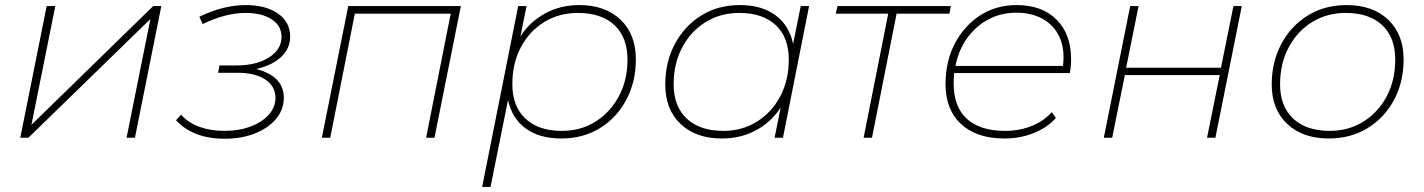

<svg xmlns="http://www.w3.org/2000/svg" viewBox="-20 -543 5613 757"><path d="M60 0 164 -519H198L104 -51L584 -519H616L512 0H479L573 -468L92 0Z M866 4Q741 4 674 -69L694 -91Q722 -59 766 -43Q810 -27 865 -27Q922 -27 967.5 -44Q1013 -61 1039.5 -90.5Q1066 -120 1066 -157Q1066 -203 1026 -229.5Q986 -256 916 -256H840L845 -285H912Q991 -285 1040.5 -316.5Q1090 -348 1090 -398Q1090 -441 1051.5 -466.5Q1013 -492 949 -492Q907 -492 864.5 -480.5Q822 -469 779 -448L766 -477Q861 -523 949 -523Q1028 -523 1076 -489.5Q1124 -456 1124 -399Q1124 -352 1088.5 -318.5Q1053 -285 990 -271Q1099 -243 1099 -157Q1099 -111 1068.5 -74.5Q1038 -38 985.5 -17Q933 4 866 4Z M1249 0 1353 -519H1797L1693 0H1660L1757 -489H1379L1282 0Z M2193 3Q2106 3 2052 -37Q1998 -77 1983 -149L1914 194H1881L2023 -519H2056L2032 -400Q2069 -457 2129 -490Q2189 -523 2264 -523Q2366 -523 2426.5 -465.5Q2487 -408 2487 -309Q2487 -220 2449 -149Q2411 -78 2345 -37.5Q2279 3 2193 3ZM2195 -27Q2270 -27 2328 -63.5Q2386 -100 2420 -163.5Q2454 -227 2454 -308Q2454 -396 2402.5 -444Q2351 -492 2258 -492Q2184 -492 2125.5 -456Q2067 -420 2033.5 -356.5Q2000 -293 2000 -211Q2000 -124 2051.5 -75.5Q2103 -27 2195 -27Z M2826 3Q2724 3 2663.5 -54Q2603 -111 2603 -210Q2603 -299 2641 -370Q2679 -441 2745 -482Q2811 -523 2897 -523Q2984 -523 3038 -482.5Q3092 -442 3107 -370L3137 -519H3170L3067 0H3034L3058 -119Q3021 -62 2961 -29.5Q2901 3 2826 3ZM2832 -27Q2906 -27 2964.5 -63.5Q3023 -100 3056.5 -163.5Q3090 -227 3090 -308Q3090 -396 3038.5 -444Q2987 -492 2895 -492Q2820 -492 2761.5 -455.5Q2703 -419 2669.5 -355.5Q2636 -292 2636 -211Q2636 -124 2687.5 -75.5Q2739 -27 2832 -27Z M3385 0 3482 -489H3275L3282 -519H3729L3723 -489H3515L3418 0Z M3940 3Q3831 3 3769.5 -53.5Q3708 -110 3708 -212Q3708 -301 3744.5 -371Q3781 -441 3844 -482Q3907 -523 3988 -523Q4088 -523 4145.5 -466Q4203 -409 4203 -309Q4203 -282 4198 -255H3742Q3740 -234 3740 -213Q3740 -123 3791.5 -75Q3843 -27 3943 -27Q4000 -27 4048 -46.5Q4096 -66 4127 -101L4143 -78Q4111 -41 4057 -19Q4003 3 3940 3ZM3747 -283H4171Q4179 -351 4157 -397.5Q4135 -444 4091 -468.5Q4047 -493 3987 -493Q3927 -493 3877 -466.5Q3827 -440 3793 -392.5Q3759 -345 3747 -283Z M4332 0 4436 -519H4469L4420 -276H4794L4843 -519H4876L4772 0H4739L4789 -247H4415L4365 0Z M5219 3Q5116 3 5055 -54.5Q4994 -112 4994 -210Q4994 -299 5032 -370Q5070 -441 5136.5 -482Q5203 -523 5289 -523Q5393 -523 5453.5 -465Q5514 -407 5514 -309Q5514 -219 5476 -148.5Q5438 -78 5371.5 -37.5Q5305 3 5219 3ZM5223 -27Q5297 -27 5355.5 -63.5Q5414 -100 5447.5 -163.5Q5481 -227 5481 -308Q5481 -396 5429.5 -444Q5378 -492 5286 -492Q5211 -492 5152.5 -455.5Q5094 -419 5060.5 -355.5Q5027 -292 5027 -211Q5027 -124 5078.5 -75.5Q5130 -27 5223 -27Z"/></svg>

Font: Montserrat ExtraLight
Style: Italic
Weight: 200
Italic angle: -11.3°
Designer: Julieta Ulanovsky
Foundry: Julieta Ulanovsky
Version: Version 9.000; ttfautohint (v1.8.4.7-5d5b)